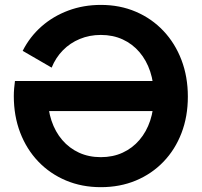

<svg xmlns="http://www.w3.org/2000/svg" viewBox="-20 -755 827 787"><path d="M41.3 -422.9H182.4Q179.2 -408.7 177.5 -393.2Q175.8 -377.7 175.8 -361.3Q175.8 -306.4 191 -260.6Q206.3 -214.8 235 -181.3Q263.7 -147.7 303.7 -129.3Q343.8 -110.8 393.3 -110.8Q442.9 -110.8 482.9 -129.3Q522.9 -147.7 551.6 -181.3Q580.3 -214.8 595.6 -260.6Q610.8 -306.4 610.8 -361.3Q610.8 -416.3 595.6 -462Q580.3 -507.8 551.6 -541.4Q522.9 -575 482.9 -593.4Q442.9 -611.8 393.3 -611.8Q346.9 -611.8 307.1 -595.3Q267.3 -578.9 237.8 -548.8Q208.3 -518.8 191.7 -477.8L73 -546.6Q102.1 -604.2 150 -646.5Q198 -688.7 260.1 -711.8Q322.3 -734.9 393.3 -734.9Q471.7 -734.9 536.9 -706.9Q602.1 -679 649.9 -628.3Q697.8 -577.6 723.9 -509Q750 -440.4 750 -358.9Q750 -277.3 723.9 -209.5Q697.8 -141.6 649.9 -91.9Q602.1 -42.2 536.9 -15Q471.7 12.2 393.3 12.2Q315.2 12.2 249.9 -15.4Q184.6 -43 136.7 -93.1Q88.9 -143.3 62.7 -211.5Q36.6 -279.8 36.6 -361.3Q36.6 -377.4 38 -392.8Q39.3 -408.2 41.3 -422.9ZM684.1 -299.8H101.1L182.4 -422.9H684.1Z"/></svg>

Font: Giphurs
Style: Regular
Weight: 400
Version: Version 2.010